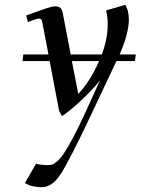

<svg xmlns="http://www.w3.org/2000/svg" viewBox="-20 -470 592 793"><path d="M73.2 -217.8 76.2 -245.1H180.2L155.8 -372.1Q153.8 -385.3 150.6 -389.2Q147.5 -393.1 141.1 -393.1Q130.9 -393.1 95.2 -378.9L87.9 -405.8Q151.4 -429.2 174.1 -436.5Q196.8 -443.8 209 -443.8Q224.1 -443.8 231 -435.5Q237.8 -427.2 240.2 -411.1L272 -245.1H400.9Q424.8 -311.5 424.8 -369.1Q424.8 -402.8 418 -426.8L498 -450.2L507.8 -426.8Q512.2 -405.3 512.2 -391.1Q512.2 -331.5 474.1 -245.1H541L537.1 -217.8H460.9L355 6.8Q267.1 192.4 231.4 247.8Q195.8 303.2 152.8 303.2Q130.9 303.2 102.1 295.9L83 286.1L128.9 206.1Q151.9 211.9 176.8 211.9Q188 211.9 195.6 209.7Q203.1 207.5 216.6 196Q230 184.6 244.4 162.8Q258.8 141.1 280.8 100.3Q302.7 59.6 330.1 0L393.1 -138.2Q361.8 -98.6 314 -54.2Q266.1 -9.8 235.8 9.8L224.1 -12.2L185.1 -217.8ZM276.9 -217.8 303.2 -82Q353.5 -135.3 389.2 -217.8Z"/></svg>

Font: Dehuti
Style: Bold-Italic
Weight: 700
Version: Version 1.2